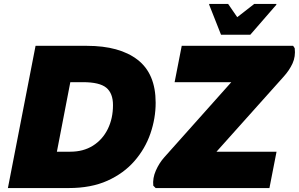

<svg xmlns="http://www.w3.org/2000/svg" viewBox="-20 -952 1513 972"><path d="M20 0 160 -720H420Q585 -720 676.5 -649.5Q768 -579 768 -432Q768 -353 741.5 -276Q715 -199 660.5 -136.5Q606 -74 523.5 -37Q441 0 328 0ZM400 -536H336L268 -184H336Q402 -184 450.5 -214.5Q499 -245 525.5 -298.5Q552 -352 552 -420Q552 -480 518 -508Q484 -536 400 -536ZM900 -720H1464L1472 -708Q1477 -666 1461 -631Q1445 -596 1416 -564L1076 -184H1380L1344 0H768L756 -12Q752 -50 769 -88.5Q786 -127 812 -156L1151 -536H864ZM1099 -776 1039 -928V-932H1135L1181 -865L1267 -932H1379V-928L1247 -776Z"/></svg>

Font: Kufam Black
Style: Italic
Weight: 900
Italic angle: -11°
Designer: Artur Schmal
Foundry: Original Type
Version: Version 1.301; ttfautohint (v1.8.3)